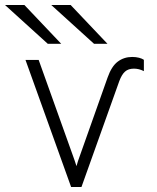

<svg xmlns="http://www.w3.org/2000/svg" viewBox="-56 -752 630 772"><path d="M230 0 46.5 -511H99.5L238.5 -122.5Q242 -113 245 -104Q248 -95 251.5 -84Q254.5 -95 257.5 -104Q260.5 -113 264 -122.5L376.5 -440Q392.5 -485.5 417.5 -504.2Q442.5 -523 475.5 -523Q490.5 -523 503 -519.8Q515.5 -516.5 522.5 -511.5V-466Q512.5 -471 502.8 -473.5Q493 -476 482.5 -476Q460 -476 446.8 -464.2Q433.5 -452.5 423.5 -425.5L271.5 0ZM136 -576 -36 -732H42L190 -576ZM322 -576 150 -732H228L376 -576Z"/></svg>

Font: Overpass ExtraLight
Style: Regular
Weight: 250
Designer: Delve Withrington, Dave Bailey, Thomas Jockin
Foundry: Delve Fonts LLC
Version: Version 4.000